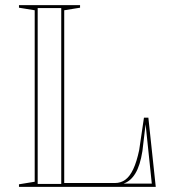

<svg xmlns="http://www.w3.org/2000/svg" viewBox="-20 -728 662 748"><path d="M53.9 0V-10L115.2 -20V-688L53.9 -698V-708H291.9V-698L230.2 -688V-15H427.9Q450.7 -15 468.2 -27.8Q485.7 -40.6 499.1 -68.9Q512.4 -97.2 522.2 -143.2L540.8 -269.5H558L586.8 0ZM126.8 -11.5H218.6V-696.5H126.8ZM571.4 -12.6 547.2 -243.8 534.8 -139.3Q526 -83.2 507.4 -52.5Q488.9 -21.9 460.9 -12.6Z"/></svg>

Font: Kalnia Glaze Thin
Style: Regular
Weight: 100
Version: Version 1.110